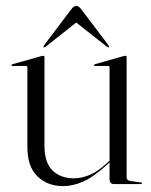

<svg xmlns="http://www.w3.org/2000/svg" viewBox="-20 -625 514 652"><path d="M73 -125V-396.5Q73 -401 67.5 -401H22Q19 -401 19 -403.5Q19 -405.5 22.5 -407L120.5 -434.5Q124.5 -435.5 127 -435.5Q131 -435.5 131 -431V-130.5Q131 -72.5 158.5 -46Q186 -19.5 230 -19.5Q257 -19.5 285 -31.2Q313 -43 343 -71L352 -79.5V-396.5Q352 -401 347 -401H301.5Q299 -401 299 -403.5Q299 -405.5 302.5 -407L399.5 -434.5Q403.5 -435.5 406 -435.5Q410 -435.5 410 -431V-23Q410 -12.5 422 -10.5L457.5 -5.5Q462 -5.5 462 -2.5Q462 0 458.5 0H366.5Q352 0 352 -18V-73.5L346 -68Q298 -24 262.8 -8.5Q227.5 7 194 7Q142 7 107.5 -25.8Q73 -58.5 73 -125ZM350 -464.5Q348 -463 343.5 -466L239 -548.5L134.5 -466Q130 -463 128 -464.5Q126.5 -466.5 129.5 -471L222 -593.5Q230.5 -605 239 -605Q247.5 -605 256 -593.5L348.5 -471Q351.5 -466 350 -464.5Z"/></svg>

Font: Fraunces 144pt Light
Style: Regular
Weight: 300
Version: Version 1.000;[b76b70a41]